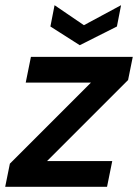

<svg xmlns="http://www.w3.org/2000/svg" viewBox="-26 -719 531 739"><path d="M467 -411 155 -99H406L386 0H-6L12 -89L324 -401H73L93 -500H485ZM440 -699 424 -617 281 -545 168 -617 184 -699 297 -622Z"/></svg>

Font: Albert Sans SemiBold
Style: Italic
Weight: 600
Italic angle: -11.25°
Designer: Andreas Rasmussen
Foundry: a.Foundry
Version: Version 1.025